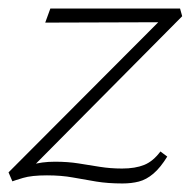

<svg xmlns="http://www.w3.org/2000/svg" viewBox="-21 -420 456 450"><path d="M266 10Q232 10 204.5 5.5Q177 1 150 -4Q123 -9 89 -9Q53 -9 33 -3Q13 3 8 5L-1 -16L371 -389L382 -368L85 -367L97 -400H401L406 -382L35 -8L12 -19Q29 -26 52.5 -33.5Q76 -41 108 -41Q138 -41 163 -37Q188 -33 213 -29Q238 -25 265 -25Q296 -25 317 -33.5Q338 -42 355 -65L371 -53Q355 -27 338.5 -13Q322 1 304.5 5.5Q287 10 266 10Z"/></svg>

Font: Ysabeau Infant ExtraLight
Style: Italic
Weight: 250
Italic angle: -12°
Designer: Christian Thalmann (Catharsis Fonts)
Version: Version 2.001;gftools[0.9.30]; featfreeze: ss01,ss02,lnum